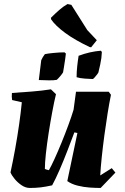

<svg xmlns="http://www.w3.org/2000/svg" viewBox="-20 -918 617 950"><path d="M128 12Q107 12 87.5 -1Q68 -14 53 -32Q38 -50 32 -65Q44 -120 55 -181Q66 -242 74.5 -301.5Q83 -361 88 -412L40 -423Q37 -440 39 -458Q86 -461 136.5 -465Q187 -469 232 -476L257 -452Q248 -415 238.5 -364Q229 -313 220.5 -258.5Q212 -204 207 -157.5Q202 -111 202 -82Q211 -78 222 -76Q233 -95 249.5 -131Q266 -167 284 -211Q302 -255 318 -298.5Q334 -342 344 -375L356 -464H518L529 -449Q521 -410 512.5 -357.5Q504 -305 496.5 -249Q489 -193 483.5 -141Q478 -89 476 -50L533 -86L551 -64L478 12Q454 12 424 10Q394 8 364 0.5Q334 -7 313 -22L363 -260L348 -263Q333 -223 314 -173.5Q295 -124 275 -78Q255 -32 238 -1Q207 6 182 9Q157 12 128 12ZM359 -536Q359 -562 362 -590Q365 -618 369 -642Q425 -663 479 -667L484 -661Q483 -631 476 -599.5Q469 -568 467 -560Q466 -557 460 -549Q454 -541 447.5 -534Q441 -527 439 -527Q426 -527 400 -529Q374 -531 359 -536ZM172 -522 184 -620Q191 -636 202 -650Q214 -653 244.5 -656Q275 -659 299 -659L306 -653Q305 -642 302 -622Q299 -602 296 -583.5Q293 -565 292 -560Q288 -553 278 -541Q268 -529 261 -523Q246 -520 222 -520.5Q198 -521 172 -522ZM431 -684 424 -685Q350 -720 302 -755.5Q254 -791 233 -822L232 -830Q253 -851 273 -868.5Q293 -886 314 -898L333 -894L412 -769L459 -719Z"/></svg>

Font: Labrada ExtraBold
Style: Italic
Weight: 800
Italic angle: -7°
Designer: Mercedes Jáuregui
Foundry: Omnibus-Type Team
Version: Version 1.000; ttfautohint (v1.8.4.7-5d5b)